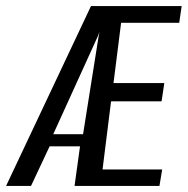

<svg xmlns="http://www.w3.org/2000/svg" viewBox="-51 -611 618 631"><path d="M-31 0 248 -591H546L538 -536H347L322 -338H489L480 -278H314L286 -54H482L473 0H194L212 -130H112L51 0ZM124 -170H222L273 -491L276 -507L271 -493Z"/></svg>

Font: Alumni Sans Thin Medium
Style: Italic
Weight: 500
Italic angle: -8°
Version: Version 1.016